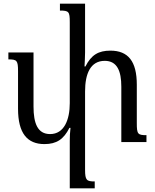

<svg xmlns="http://www.w3.org/2000/svg" viewBox="-20 -780 849 1054"><path d="M731 -104V-315C731 -443 684 -502 586 -502C521 -502 481 -479 449 -415H444C445 -441 447 -466 447 -492V-760H309V-722C358 -722 363 -716 363 -659V-214C363 -122 332 -44 255 -44C187 -44 164 -102 164 -195V-492H26V-454C73 -454 79 -448 79 -389V-183C79 -48 130 11 224 11C291 11 330 -16 361 -78H367C364 -54 363 -31 363 -6V254H500V216C456 216 447 210 447 152V-278C447 -376 477 -446 555 -446C623 -446 646 -390 646 -304V0H784V-38C736 -38 731 -44 731 -104Z"/></svg>

Font: Noto Serif Armenian SemiCondensed
Style: Regular
Weight: 400
Width: 4
Designer: Monotype Design Team
Foundry: Monotype Imaging Inc.
Version: Version 2.008